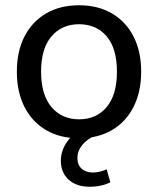

<svg xmlns="http://www.w3.org/2000/svg" viewBox="-20 -516 600 729"><path d="M280 9Q208 9 155 -22Q102 -53 73 -110Q44 -167 44 -244Q44 -321 73 -377.5Q102 -434 155 -465Q208 -496 280 -496Q352 -496 405 -465Q458 -434 487 -377.5Q516 -321 516 -244Q516 -167 487 -110Q458 -53 405 -22Q352 9 280 9ZM280 -63Q346 -63 385 -109.5Q424 -156 424 -244Q424 -332 385 -378Q346 -424 280 -424Q215 -424 175.5 -378Q136 -332 136 -244Q136 -156 175.5 -109.5Q215 -63 280 -63ZM320 193Q270 193 240.5 166Q211 139 211 94Q211 54 237.5 18.5Q264 -17 309 -37L339 0Q323 7 308 19Q293 31 283.5 47.5Q274 64 274 84Q274 111 290.5 125Q307 139 332 139Q345 139 358 136Q371 133 385 127L399 176Q384 184 364 188.5Q344 193 320 193Z"/></svg>

Font: Nunito Sans 12pt Medium
Style: Regular
Weight: 500
Designer: Vernon Adams
Foundry: Vernon Adams
Version: Version 3.101;gftools[0.9.27]